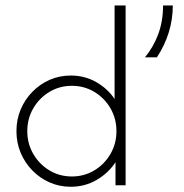

<svg xmlns="http://www.w3.org/2000/svg" viewBox="-20 -687 682 712"><path d="M242.4 5.6Q200.7 5.6 164.2 -10.4Q127.8 -26.4 100 -54.9Q72.2 -83.3 56.6 -120.5Q41 -157.6 41 -200.7Q41 -243.8 56.6 -280.9Q72.2 -318.1 100 -346.5Q127.8 -375 164.2 -391Q200.7 -406.9 242.4 -406.9Q293.8 -406.9 336.1 -383Q378.5 -359 404.9 -320.1V-666.7H445.8V0H408.3V-85.4Q381.9 -45.1 338.5 -19.8Q295.1 5.6 242.4 5.6ZM246.5 -32.6Q292.4 -32.6 329.9 -55.2Q367.4 -77.8 389.6 -116Q411.8 -154.2 411.8 -200.7Q411.8 -247.2 389.6 -285.4Q367.4 -323.6 329.9 -346.2Q292.4 -368.8 246.5 -368.8Q200.7 -368.8 163.2 -346.2Q125.7 -323.6 103.5 -285.4Q81.2 -247.2 81.2 -200.7Q81.2 -154.2 103.5 -116Q125.7 -77.8 163.2 -55.2Q200.7 -32.6 246.5 -32.6ZM517.4 -474.3Q548.6 -511.8 566.7 -560.1Q584.7 -608.3 584.7 -666.7H620.8Q620.8 -615.3 605.9 -567Q591 -518.8 561.8 -474.3Z"/></svg>

Font: Afacad Flux ExtraLight
Style: Regular
Weight: 250
Designer: Kristian Moeller
Foundry: Dicotype
Version: Version 1.100